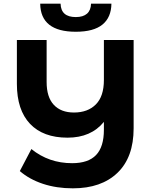

<svg xmlns="http://www.w3.org/2000/svg" viewBox="-20 -918 825 1046"><path d="M708 -700V-219Q708 -61 620 23.5Q532 108 377 108Q288 108 214 83.5Q140 59 88 14L151 -106Q246 -29 373 -29Q461 -29 503.5 -73.5Q546 -118 546 -211V-254Q476 -168 348 -168Q215 -168 143.5 -243.5Q72 -319 72 -461V-700H234V-471Q234 -389 273 -347Q312 -305 383 -305Q458 -305 502 -349Q546 -393 546 -482V-700ZM199 -898H310Q312 -825 393 -825Q433 -825 454 -843.5Q475 -862 476 -898H587Q586 -823 538 -784Q490 -745 393 -745Q201 -745 199 -898Z"/></svg>

Font: Montserrat Alternates
Style: Bold
Weight: 700
Designer: Julieta Ulanovsky
Foundry: Julieta Ulanovsky
Version: Version 7.200